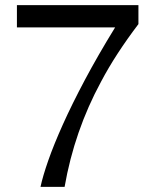

<svg xmlns="http://www.w3.org/2000/svg" viewBox="-20 -729 596 749"><path d="M520 -709V-635Q476 -577 439.5 -521Q403 -465 374 -410Q270 -218 232 0H138Q147 -42 168.5 -103.5Q190 -165 225.5 -244Q261 -323 311.5 -418Q362 -513 429 -622H46V-709Z"/></svg>

Font: Ekushey Lal Sabuj
Style: Regular
Weight: 400
Designer: Al Mamun Sumon
Foundry: Al Mamun Sumon
Version: Version 1.0